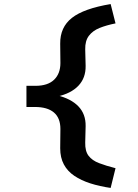

<svg xmlns="http://www.w3.org/2000/svg" viewBox="-20 -722 678 944"><path d="M524 202Q469 194 424 179.5Q379 165 345.5 142.5Q312 120 294 86.5Q276 53 276 7L277 -88Q277 -142 245 -169Q213 -196 152 -196H110V-300H154Q215 -300 246 -330Q277 -360 277 -412L276 -507Q275 -588 333.5 -634Q392 -680 524 -702L548 -607Q503 -598 469.5 -584.5Q436 -571 417 -546Q398 -521 399 -479L401 -398Q402 -339 365.5 -300.5Q329 -262 260 -247L259 -254Q329 -237 365.5 -199Q402 -161 401 -102L399 -21Q398 21 415.5 44Q433 67 467 80Q501 93 548 105Z"/></svg>

Font: Lexend Mega Medium
Style: Regular
Weight: 500
Version: Version 1.007